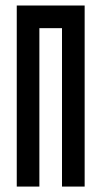

<svg xmlns="http://www.w3.org/2000/svg" viewBox="-20 -687 373 707"><path d="M125 0H41.7V-666.7H291.7V0H208.3V-583.3H125Z"/></svg>

Font: Yulong
Style: Regular
Weight: 400
Designer: GGBotNet
Foundry: f0n7.com
Version: 1.00